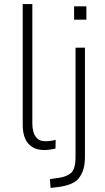

<svg xmlns="http://www.w3.org/2000/svg" viewBox="-20 -725 514 938"><path d="M197 8Q146 8 118.5 -23Q91 -54 91 -116V-705H138V-119Q138 -101 143 -81.5Q148 -62 162 -48.5Q176 -35 202 -35Q215 -35 229 -37Q243 -39 252 -42L251 1Q235 4 223.5 6Q212 8 197 8ZM342 -629V-694H402V-629ZM227 193 224 150 266 144Q304 139 326.5 120.5Q349 102 349 40V-492H395V40Q395 76 387.5 101.5Q380 127 365 145.5Q350 164 326 173.5Q302 183 270 188Z"/></svg>

Font: Nunito Sans 7pt Condensed ExtraLight
Style: Regular
Weight: 250
Width: 3
Designer: Vernon Adams
Foundry: Vernon Adams
Version: Version 3.101;gftools[0.9.27]